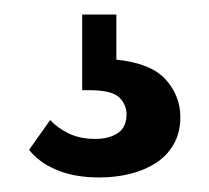

<svg xmlns="http://www.w3.org/2000/svg" viewBox="-20 -30 288 264"><path d="M117 214Q82 214 57.5 203.5Q33 193 20 176L49 135Q59 146 74.5 153.5Q90 161 111 161Q130 161 142 153Q154 145 154 127Q154 114 144 104Q134 94 102 94H93V-10H140V52Q188 57 208 79.5Q228 102 228 131Q228 152 219 168Q210 184 194.5 194Q179 204 159 209Q139 214 117 214Z"/></svg>

Font: Tilda Sans Medium
Style: Regular
Weight: 500
Designer: ParaType Ltd
Foundry: ParaType Ltd
Version: Version 1.009